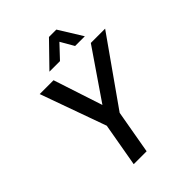

<svg xmlns="http://www.w3.org/2000/svg" viewBox="-252 -1031 1158 1158"><g transform="rotate(-45 326.5 -452.0)"><path d="M246 -279 95 -700H213L316 -386L531 -700H653L356 -279L307 0H197ZM378 -904H441L534 -754H451L402 -839L322 -754H232Z"/></g></svg>

Font: Sarabun Medium
Style: Italic
Weight: 500
Italic angle: -10°
Designer: Suppakit Chalermlarp | Katatrad Co.,Ltd.
Foundry: Cadson Demak Co.,Ltd.
Version: Version 1.000; ttfautohint (v1.6)